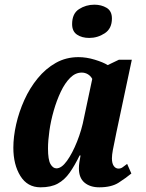

<svg xmlns="http://www.w3.org/2000/svg" viewBox="-20 -790 622 820"><path d="M153 10Q97 10 67 -38.5Q37 -87 37 -159Q37 -206 49 -259Q61 -312 84 -363Q107 -414 141 -455.5Q175 -497 218.5 -521.5Q262 -546 315 -546Q349 -546 385 -535Q421 -524 440 -512L488 -535H543L477 -224Q475 -212 470.5 -191.5Q466 -171 462 -149.5Q458 -128 458 -114Q458 -92 466 -81Q474 -70 486 -70Q496 -70 503.5 -75.5Q511 -81 523 -90L541 -49Q518 -30 487 -10Q456 10 404 10Q365 10 341 -10Q317 -30 317 -71Q317 -84 319 -97Q321 -110 324 -126H320Q299 -83 277.5 -52.5Q256 -22 227 -6Q198 10 153 10ZM221 -71Q243 -71 266 -103Q289 -135 309 -185Q329 -235 339 -288L374 -453Q367 -466 355 -473Q343 -480 329 -480Q302 -480 279.5 -457.5Q257 -435 239.5 -398Q222 -361 209.5 -317.5Q197 -274 191 -231.5Q185 -189 185 -156Q185 -108 195.5 -89.5Q206 -71 221 -71ZM361 -628Q330 -628 309 -642Q288 -656 288 -687Q288 -732 317.5 -751Q347 -770 383 -770Q413 -770 435.5 -756.5Q458 -743 458 -711Q458 -668 427.5 -648Q397 -628 361 -628Z"/></svg>

Font: Noto Serif ExtraCondensed ExtraBold
Style: Italic
Weight: 800
Width: 2
Italic angle: -12°
Designer: Monotype Design Team
Foundry: Monotype Imaging Inc.
Version: Version 2.013